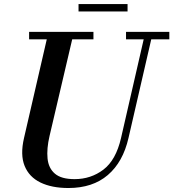

<svg xmlns="http://www.w3.org/2000/svg" viewBox="-20 -906 849 940"><path d="M364.5 -886H604.5V-850H364.5ZM122.5 -750H437.5V-713.5H333.5L222.5 -240Q208 -177.5 212.8 -130Q217.5 -82.5 248.8 -55.8Q280 -29 345 -29Q425 -29 486.2 -75.5Q547.5 -122 572.5 -230L683.5 -713.5H597V-750H809V-713.5H720.5L609 -230Q582 -112.5 507.8 -49Q433.5 14.5 315 14.5Q233.5 14.5 178 -12.5Q122.5 -39.5 100.5 -93.8Q78.5 -148 97.5 -230L209 -713.5H122.5Z"/></svg>

Font: Bodoni* 06pt Medium
Style: Italic
Weight: 500
Italic angle: -13°
Version: Version 2.3